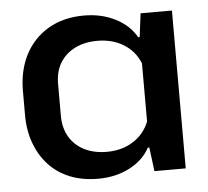

<svg xmlns="http://www.w3.org/2000/svg" viewBox="-44 -585 696 641"><g transform="rotate(-5 303.5 -264.5)"><path d="M260 9Q208 9 166.5 -7.5Q125 -24 96 -55Q67 -86 51 -129Q35 -172 35 -224V-304Q35 -374 62.5 -426.5Q90 -479 140.5 -508.5Q191 -538 260 -538Q318 -538 364.5 -514.5Q411 -491 434 -450H439L449 -529H554V0H449L439 -80H434Q411 -38 364.5 -14.5Q318 9 260 9ZM297 -78Q347 -78 384.5 -101.5Q422 -125 439 -167V-362Q422 -404 384.5 -427Q347 -450 297 -450Q254 -450 222 -434Q190 -418 172 -389Q154 -360 154 -318V-211Q154 -170 172 -140Q190 -110 222 -94Q254 -78 297 -78Z"/></g></svg>

Font: Hubot Sans Medium
Style: Regular
Weight: 500
Designer: Deni Anggara
Foundry: GitHub, Inc., Subsidiary of Microsoft Corporation
Version: Version 2.000